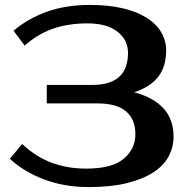

<svg xmlns="http://www.w3.org/2000/svg" viewBox="-20 -740 775 780"><path d="M335 -645Q260 -645 198.5 -624.5Q137 -604 80 -555L35 -615Q92 -664 169.5 -692Q247 -720 345 -720Q422 -720 480 -706Q538 -692 577 -667Q616 -642 635.5 -608Q655 -574 655 -535Q655 -471 624 -429.5Q593 -388 525 -365Q600 -346 642.5 -301.5Q685 -257 685 -185Q685 -142 665 -104.5Q645 -67 602.5 -39.5Q560 -12 495 4Q430 20 340 20Q242 20 159.5 -11Q77 -42 20 -95L70 -155Q127 -102 191 -78.5Q255 -55 330 -55Q435 -55 482.5 -95Q530 -135 530 -195Q530 -255 492 -287.5Q454 -320 375 -320H170V-395H355Q500 -395 500 -525Q500 -578 457 -611.5Q414 -645 335 -645Z"/></svg>

Font: Prosto One
Style: Regular
Weight: 400
Designer: Pavel Emelyanov and Jovanny lemonad
Foundry: Pavel Emelyanov and Jovanny Lemonad
Version: Version 1.001